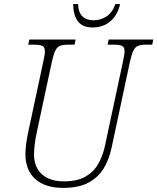

<svg xmlns="http://www.w3.org/2000/svg" viewBox="-20 -907 768 937"><path d="M288 10Q200 10 152 -33.5Q104 -77 104 -156Q104 -175 107.5 -203Q111 -231 117 -259L191 -605Q199 -640 199 -657Q199 -677 186.5 -683Q174 -689 148 -689H118L123 -714H349L344 -689H312Q288 -689 273.5 -683.5Q259 -678 250 -660Q241 -642 233 -605L159 -259Q152 -226 149 -198.5Q146 -171 146 -153Q146 -92 184 -57Q222 -22 292 -22Q357 -22 397 -45Q437 -68 459 -106.5Q481 -145 491 -190L580 -606Q583 -622 585.5 -635Q588 -648 588 -657Q588 -677 575.5 -683Q563 -689 538 -689H505L510 -714H728L723 -689H692Q668 -689 654 -683.5Q640 -678 631 -660Q622 -642 614 -605L525 -188Q513 -129 485.5 -84.5Q458 -40 410.5 -15Q363 10 288 10ZM432 -773Q382 -773 360 -803Q338 -833 337 -887H361Q362 -847 382 -827.5Q402 -808 436 -808Q471 -808 499.5 -826.5Q528 -845 543 -887H566Q554 -833 518.5 -803Q483 -773 432 -773Z"/></svg>

Font: Noto Serif SemiCondensed ExtraLight
Style: Italic
Weight: 200
Width: 4
Italic angle: -12°
Designer: Monotype Design Team
Foundry: Monotype Imaging Inc.
Version: Version 2.013